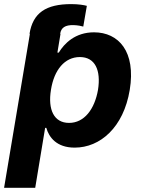

<svg xmlns="http://www.w3.org/2000/svg" viewBox="-38 -710 691 935"><path d="M105.8 -545.5H107.6L-18.1 204.5H133.5L181.8 -87.4H187.5C200.3 -41.9 237.2 8.9 325.6 8.9C449.9 8.9 563.6 -89.5 593.8 -272C624.6 -459.5 539.4 -552.6 419.7 -552.6C328.1 -552.6 274.9 -498.2 248.2 -453.8H241.5L256.7 -545.5H255C259.6 -575.3 279.1 -588.8 321 -587.7C340.6 -587 360.1 -583.1 367.5 -580.6L384.9 -681.5C371.1 -685.4 344.1 -690 308.9 -690C186.1 -690 122.2 -647.7 105.8 -545.5ZM210.2 -272.7C225.5 -370 277.3 -432.2 350.9 -432.2C425.8 -432.2 454.2 -367.2 439.3 -272.7C422.6 -177.6 372.2 -111.5 298.3 -111.5C225.1 -111.5 194.2 -175.4 210.2 -272.7Z"/></svg>

Font: Magic Ui Pro
Style: Bold Italic
Weight: 700
Italic angle: -9.39999°
Designer: Stefan Endress, Andreas Faust
Version: Version 1.000;FEAKit 1.0